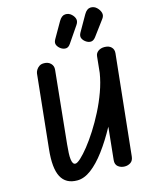

<svg xmlns="http://www.w3.org/2000/svg" viewBox="-185 -1470 1271 1598"><g transform="rotate(-15 450.0 -671.0)"><path d="M277 10Q179 10 139 -66Q99 -142 116 -301.5L182.5 -936.5Q184 -950 193.2 -966Q202.5 -982 219.5 -993.5Q236.5 -1005 262 -1004Q296 -1004 317.8 -982.2Q339.5 -960.5 336 -927.5L272 -301.5Q268 -261 266.5 -229.2Q265 -197.5 267.8 -175Q270.5 -152.5 277.8 -140.8Q285 -129 298 -129Q314 -129 345 -157.2Q376 -185.5 415.8 -235.2Q455.5 -285 497.8 -351Q540 -417 578.8 -492.8Q617.5 -568.5 646.5 -648.2Q675.5 -728 688 -805.5L702.5 -945.5Q705 -972 726.8 -988Q748.5 -1004 780.5 -1004Q819.5 -1004 840 -983.2Q860.5 -962.5 857 -930L766 -67.5Q762.5 -30.5 740 -15.2Q717.5 0 689 0Q656 0 632.2 -18.8Q608.5 -37.5 612.5 -75.5L641.5 -355.5Q581.5 -245.5 520.2 -163.5Q459 -81.5 398 -35.8Q337 10 277 10ZM647 -1088Q624.5 -1102 614.5 -1123.2Q604.5 -1144.5 620 -1172L698.5 -1309.5Q722 -1350 753.2 -1351.5Q784.5 -1353 807 -1331.5Q829 -1310.5 836.2 -1285.2Q843.5 -1260 825.5 -1235.5L727.5 -1103.5Q709 -1079 688.2 -1077Q667.5 -1075 647 -1088ZM429.5 -1088Q408 -1102 397.5 -1123.2Q387 -1144.5 402.5 -1172L481.5 -1309.5Q505 -1349.5 536 -1351.2Q567 -1353 590 -1331.5Q612 -1310.5 616.5 -1288Q621 -1265.5 603.5 -1240.5L510 -1103.5Q492.5 -1078 471.5 -1076.5Q450.5 -1075 429.5 -1088Z"/></g></svg>

Font: Edu NSW ACT Cursive
Style: Regular
Weight: 400
Designer: Tina and Corey Anderson, Eben Sorkin, Mirko Velimirovic
Foundry: Sorkin Type Co.
Version: Version 2.000